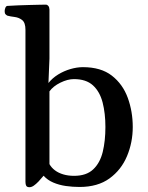

<svg xmlns="http://www.w3.org/2000/svg" viewBox="-33 -780 629 816"><path d="M92.3 15.6Q82 15.6 78.6 9.8Q75.2 3.9 75.2 -6.8V-653.3Q75.2 -683.6 61.3 -694.6Q47.4 -705.6 29.3 -707.8Q11.2 -710 -1.5 -713.4Q-6.3 -715.8 -9.8 -719.7Q-13.2 -723.6 -13.2 -732.9Q-13.2 -738.8 -10.3 -746.6Q-7.3 -754.4 -1.5 -754.9Q21 -756.3 44.9 -757.3Q68.8 -758.3 91.8 -758.8Q114.7 -759.3 133.3 -759.8Q151.9 -760.3 163.1 -760.3Q167.5 -760.3 172.1 -755.1Q176.8 -750 177.2 -739.7V-530.8L172.9 -427.2Q189.5 -448.2 214.1 -463.4Q238.8 -478.5 266.6 -486.6Q294.4 -494.6 319.3 -494.6Q396 -494.6 442.4 -458.5Q488.8 -422.4 510 -364.3Q531.2 -306.2 531.2 -240.2Q531.2 -174.8 506.8 -116.5Q482.4 -58.1 432.4 -21.7Q382.3 14.6 305.2 14.6Q275.9 14.6 246.8 10.5Q217.8 6.3 193.4 -4.2Q168.9 -14.6 152.3 -33.2Q141.1 -19.5 130.6 -8.5Q120.1 2.4 110.6 9Q101.1 15.6 92.3 15.6ZM281.7 -32.7Q334 -32.7 363 -60.1Q392.1 -87.4 403.6 -134.3Q415 -181.2 415 -240.2Q415 -298.3 403.1 -344.5Q391.1 -390.6 362.1 -417.2Q333 -443.8 281.2 -443.8Q254.4 -443.8 223.6 -428.7Q192.9 -413.6 177.2 -391.6V-82.5Q185.5 -67.4 200.4 -56.2Q215.3 -44.9 236.1 -38.8Q256.8 -32.7 281.7 -32.7Z"/></svg>

Font: Gelasio Medium
Style: Regular
Weight: 500
Designer: Eben Sorkin
Foundry: Eben Sorkin
Version: Version 1.008